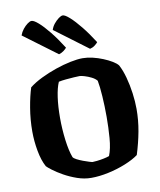

<svg xmlns="http://www.w3.org/2000/svg" viewBox="-104 -1077 967 1158"><g transform="rotate(-10 379.5 -497.5)"><path d="M361 0Q318 0 275 -15Q232 -30 195.5 -50.5Q159 -71 134 -90Q109 -109 102 -117Q80 -157 69 -217.5Q58 -278 58 -337Q58 -410 70 -481Q82 -552 98 -601Q130 -626 174 -647.5Q218 -669 266 -685.5Q314 -702 358 -711Q402 -720 433 -720Q462 -720 494 -712.5Q526 -705 556.5 -692.5Q587 -680 610 -666Q633 -652 643 -639Q661 -606 674 -558.5Q687 -511 694 -459.5Q701 -408 701 -362Q701 -293 688.5 -225.5Q676 -158 654 -88Q623 -65 572.5 -44.5Q522 -24 466 -12Q410 0 361 0ZM385 -93Q392 -93 411.5 -95Q431 -97 453 -101.5Q475 -106 488 -111Q505 -153 510 -217.5Q515 -282 515 -346Q515 -412 511 -473Q507 -534 500 -570Q489 -584 468 -594.5Q447 -605 426.5 -611Q406 -617 397 -617Q386 -617 362 -615.5Q338 -614 312 -611.5Q286 -609 268 -605Q253 -571 245 -515Q237 -459 237 -388Q237 -321 245.5 -253Q254 -185 270 -143Q275 -135 291.5 -126.5Q308 -118 328 -110.5Q348 -103 364.5 -98Q381 -93 385 -93ZM298 -768 95 -919Q102 -939 115.5 -956Q129 -973 144 -984Q159 -995 169 -995Q183 -995 210.5 -971Q238 -947 273.5 -903Q309 -859 346 -800Q341 -793 328 -783Q315 -773 298 -768ZM488 -768 286 -919Q292 -939 306 -956Q320 -973 335 -984Q350 -995 360 -995Q374 -995 402 -970Q430 -945 465.5 -901Q501 -857 537 -800Q531 -792 518 -782Q505 -772 488 -768Z"/></g></svg>

Font: Texturina Black
Style: Regular
Weight: 900
Designer: Guillermo Torres Carreño
Foundry: Omnibus-Type
Version: Version 1.002; ttfautohint (v1.8.3)